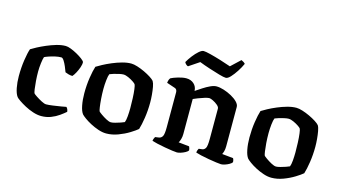

<svg xmlns="http://www.w3.org/2000/svg" viewBox="-80 -1006 2312 1296"><g transform="rotate(15 1075.5 -357.5)"><path d="M262 0Q235 0 204.5 -10Q174 -20 147 -34.5Q120 -49 100.5 -62.5Q81 -76 76 -83Q62 -102 54.5 -140.5Q47 -179 47 -222Q47 -281 55 -334.5Q63 -388 73 -416Q87 -425 112.5 -438.5Q138 -452 170.5 -466Q203 -480 237 -490Q271 -500 301 -500Q316 -500 338 -491.5Q360 -483 382.5 -470.5Q405 -458 421.5 -445.5Q438 -433 441 -425Q442 -409 434.5 -387.5Q427 -366 416.5 -346.5Q406 -327 396 -316Q382 -316 368 -320Q354 -324 345 -328Q339 -345 330 -366Q321 -387 311 -402.5Q301 -418 292 -418Q271 -418 248 -412.5Q225 -407 206 -400.5Q187 -394 178 -389Q173 -376 169 -344.5Q165 -313 165 -285Q165 -253 167.5 -220Q170 -187 173.5 -163Q177 -139 181 -135Q184 -131 202 -119Q220 -107 241 -96Q262 -85 274 -85Q291 -85 320 -89Q349 -93 375.5 -97.5Q402 -102 411 -104Q415 -101 419.5 -93Q424 -85 425 -73Q409 -59 384.5 -41.5Q360 -24 329 -12Q298 0 262 0Z M716 0Q690 0 660.5 -10Q631 -20 604.5 -34Q578 -48 559 -62Q540 -76 533 -84Q519 -102 511.5 -140.5Q504 -179 504 -224Q504 -282 512 -334Q520 -386 530 -416Q544 -425 570 -439Q596 -453 629 -467Q662 -481 696 -490.5Q730 -500 759 -500Q777 -500 802.5 -492Q828 -484 853.5 -472Q879 -460 899.5 -447Q920 -434 928 -424Q936 -411 940.5 -386Q945 -361 947.5 -332.5Q950 -304 950 -279Q950 -223 942 -170.5Q934 -118 924 -87Q908 -73 874 -52Q840 -31 798.5 -15.5Q757 0 716 0ZM728 -81Q739 -81 757.5 -86Q776 -91 793.5 -97Q811 -103 819 -107Q825 -121 827.5 -150Q830 -179 830 -208Q830 -240 828.5 -276Q827 -312 823.5 -338.5Q820 -365 816 -371Q813 -376 797.5 -386.5Q782 -397 762 -406Q742 -415 727 -415Q716 -415 697.5 -411Q679 -407 661 -401.5Q643 -396 634 -392Q628 -379 624.5 -347Q621 -315 621 -286Q621 -251 623.5 -217.5Q626 -184 629.5 -160.5Q633 -137 636 -132Q639 -128 656.5 -115.5Q674 -103 694.5 -92Q715 -81 728 -81Z M1211 0Q1201 0 1177 -3.5Q1153 -7 1124 -12Q1095 -17 1069.5 -23Q1044 -29 1032 -33Q1032 -40 1035.5 -48.5Q1039 -57 1042 -62L1069 -66Q1085 -69 1093 -84Q1101 -99 1101 -146V-391Q1101 -399 1097.5 -406.5Q1094 -414 1085 -417L1026 -437Q1029 -462 1039 -472Q1056 -481 1088 -490.5Q1120 -500 1144 -500Q1176 -500 1197 -481Q1218 -462 1219 -432Q1240 -446 1264.5 -462Q1289 -478 1313 -489Q1337 -500 1355 -500Q1378 -500 1406.5 -491Q1435 -482 1461.5 -467.5Q1488 -453 1505 -435.5Q1522 -418 1522 -401V-126Q1522 -105 1517.5 -90Q1513 -75 1509 -69L1587 -61Q1590 -57 1592 -49.5Q1594 -42 1594 -34Q1589 -26 1575 -18Q1561 -10 1545.5 -5Q1530 0 1519 0Q1510 0 1485 -3.5Q1460 -7 1430.5 -12Q1401 -17 1375 -23Q1349 -29 1338 -33Q1338 -42 1341 -49.5Q1344 -57 1347 -62L1371 -65Q1385 -67 1393.5 -81Q1402 -95 1402 -146V-357Q1402 -369 1387 -381.5Q1372 -394 1354.5 -402.5Q1337 -411 1328 -411Q1318 -411 1296.5 -404.5Q1275 -398 1253.5 -389.5Q1232 -381 1221 -376V-131Q1221 -112 1216 -95Q1211 -78 1205 -69L1280 -61Q1282 -58 1284.5 -50Q1287 -42 1287 -34Q1282 -26 1267.5 -18Q1253 -10 1237 -5Q1221 0 1211 0ZM1399 -572Q1385 -572 1352 -581.5Q1319 -591 1279 -604Q1239 -617 1206 -630L1133 -581Q1127 -582 1119.5 -588.5Q1112 -595 1108 -604Q1121 -627 1139.5 -651Q1158 -675 1177 -691.5Q1196 -708 1209 -708Q1223 -708 1257 -699.5Q1291 -691 1331.5 -678.5Q1372 -666 1406 -654L1471 -715Q1490 -707 1499 -696Q1487 -669 1468.5 -640.5Q1450 -612 1431.5 -592Q1413 -572 1399 -572Z M1870 0Q1844 0 1814.5 -10Q1785 -20 1758.5 -34Q1732 -48 1713 -62Q1694 -76 1687 -84Q1673 -102 1665.5 -140.5Q1658 -179 1658 -224Q1658 -282 1666 -334Q1674 -386 1684 -416Q1698 -425 1724 -439Q1750 -453 1783 -467Q1816 -481 1850 -490.5Q1884 -500 1913 -500Q1931 -500 1956.5 -492Q1982 -484 2007.5 -472Q2033 -460 2053.5 -447Q2074 -434 2082 -424Q2090 -411 2094.5 -386Q2099 -361 2101.5 -332.5Q2104 -304 2104 -279Q2104 -223 2096 -170.5Q2088 -118 2078 -87Q2062 -73 2028 -52Q1994 -31 1952.5 -15.5Q1911 0 1870 0ZM1882 -81Q1893 -81 1911.5 -86Q1930 -91 1947.5 -97Q1965 -103 1973 -107Q1979 -121 1981.5 -150Q1984 -179 1984 -208Q1984 -240 1982.5 -276Q1981 -312 1977.5 -338.5Q1974 -365 1970 -371Q1967 -376 1951.5 -386.5Q1936 -397 1916 -406Q1896 -415 1881 -415Q1870 -415 1851.5 -411Q1833 -407 1815 -401.5Q1797 -396 1788 -392Q1782 -379 1778.5 -347Q1775 -315 1775 -286Q1775 -251 1777.5 -217.5Q1780 -184 1783.5 -160.5Q1787 -137 1790 -132Q1793 -128 1810.5 -115.5Q1828 -103 1848.5 -92Q1869 -81 1882 -81Z"/></g></svg>

Font: Texturina SemiBold
Style: Regular
Weight: 600
Designer: Guillermo Torres Carreño
Foundry: Omnibus-Type
Version: Version 1.002; ttfautohint (v1.8.3)